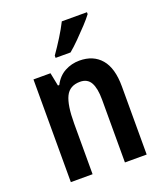

<svg xmlns="http://www.w3.org/2000/svg" viewBox="-141 -860 815 954"><g transform="rotate(-20 267.0 -383.0)"><path d="M314 -553Q387 -553 428 -505Q469 -457 469 -360V0H354V-332Q354 -392 337 -422.5Q320 -453 281 -453Q226 -453 204.5 -409Q183 -365 183 -268V0H68V-543H158L172 -473H179Q200 -514 236 -533.5Q272 -553 314 -553ZM432 -756Q418 -737 392.5 -709.5Q367 -682 338.5 -653.5Q310 -625 287 -606H208V-618Q234 -655 258 -693.5Q282 -732 299 -766H432Z"/></g></svg>

Font: Noto Sans Sinhala Condensed SemiBold
Style: Regular
Weight: 600
Width: 3
Designer: Jelle Bosma - Monotype Design Team
Foundry: Monotype Imaging Inc.
Version: Version 2.006; ttfautohint (v1.8.4.7-5d5b)